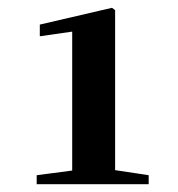

<svg xmlns="http://www.w3.org/2000/svg" viewBox="-20 -948 455 492"><path d="M165 -476H361V-499L275 -512V-922L267 -928L82 -885V-855L165 -867V-511L74 -499V-476Z"/></svg>

Font: Source Han Serif KR Heavy
Style: Regular
Weight: 900
Designer: Ryoko NISHIZUKA 西塚涼子 (kana & ideographs); Frank Grießhammer (Latin, Greek & Cyrillic); Wenlong ZHANG 张文龙 (bopomofo); San
Foundry: Adobe
Version: Version 2.001;hotconv 1.1.0;makeotfexe 2.6.0